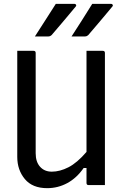

<svg xmlns="http://www.w3.org/2000/svg" viewBox="-20 -965 640 1001"><path d="M271 -945H368Q374 -945 376.5 -940Q379 -935 374 -930Q350 -901 333.5 -881.5Q317 -862 298.5 -840Q280 -818 249 -782Q247 -780 242.5 -777.5Q238 -775 232 -775H162Q191 -820 216 -859Q241 -898 271 -945ZM461 -945H559Q565 -945 567.5 -940Q570 -935 565 -930Q541 -901 524.5 -881.5Q508 -862 489.5 -840Q471 -818 440 -782Q438 -780 433.5 -777.5Q429 -775 423 -775H353Q382 -820 407 -859Q432 -898 461 -945ZM226 16Q149 16 109.5 -31.5Q70 -79 70 -147V-700H155Q166 -700 166 -689V-166Q166 -121 189 -95.5Q212 -70 250 -70Q292 -70 337 -93Q382 -116 431 -173V-700H516Q527 -700 527 -689V0H442Q431 0 431 -11V-89H416Q380 -37 331 -10.5Q282 16 226 16Z"/></svg>

Font: Recursive Mn Lnr St
Style: Regular
Weight: 400
Monospace: yes
Version: Version 1.079;hotconv 1.0.112;makeotfexe 2.5.65598; ttfautoh